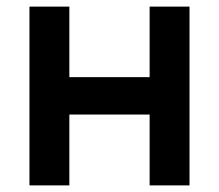

<svg xmlns="http://www.w3.org/2000/svg" viewBox="-20 -560 662 580"><path d="M189.5 0H69V-540H189.5V-327H432V-540H552.5V0H432V-214H189.5Z"/></svg>

Font: Vortex Mix
Style: Bold
Weight: 700
Designer: Mikhail Sharanda
Foundry: Mikhail Sharanda
Version: Version 4.504;Glyphs 3.1.2 (3151)